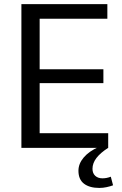

<svg xmlns="http://www.w3.org/2000/svg" viewBox="-20 -720 594 935"><path d="M152.9 -71.2H506.9V0H84.2V-700H502.8V-628.8H152.9L173.1 -684.7V-348.8L152.9 -382.8H483.5V-315.2H152.9L173.1 -349.2V-15.3ZM463.5 195.2Q416.2 195.2 389.1 174.6Q362 154 362 111.3Q362 77.1 387.7 46.9Q413.3 16.7 460.4 -4.3L506.9 0Q469.1 24 449.8 49.2Q430.4 74.5 430.4 102Q430.4 123.7 443.7 136.1Q457 148.4 478.9 148.4Q499.6 148.4 519.6 140.5L530.6 182.4Q516.4 187.7 499 191.4Q481.6 195.2 463.5 195.2Z"/></svg>

Font: Pathway Extreme 8pt Thin
Style: Regular
Weight: 100
Designer: Eduardo Rodriguez Tunni
Foundry: Eduardo Rodriguez Tunni
Version: Version 1.000